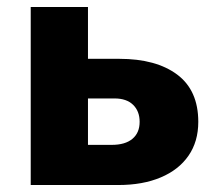

<svg xmlns="http://www.w3.org/2000/svg" viewBox="-20 -530 621 550"><path d="M68 0V-510H232V-115H300Q338.5 -115 359.2 -132.2Q380 -149.5 380 -181Q380 -211.5 361.2 -229.8Q342.5 -248 308 -248H215.5V-361.5H321.5Q427.5 -361.5 487.8 -316.2Q548 -271 548 -181Q548 -124.5 520 -84Q492 -43.5 440.5 -21.8Q389 0 319 0Z"/></svg>

Font: Geologica Roman
Style: Bold
Weight: 700
Designer: Sindre Bremnes, Frode Helland
Foundry: Monokrom Skriftforlag AS
Version: Version 1.010;gftools[0.9.28]